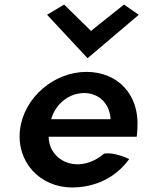

<svg xmlns="http://www.w3.org/2000/svg" viewBox="-20 -811 635 844"><path d="M187 -746 365 -555 590 -746 525 -791 380 -675 262 -791ZM194 -210H581C582 -222 584 -234 584 -246C594 -395 498 -495 360 -495C217 -495 85 -382 68 -241C51 -101 154 13 297 13C397 13 488 -29 548 -112C528 -121 478 -142 438 -136C397 -101 354 -87 313 -89C243 -93 194 -146 194 -210ZM466 -287H205C222 -349 279 -402 350 -402C417 -402 463 -353 466 -287Z"/></svg>

Font: Bluebird
Style: Obl
Weight: 400
Designer: Jasper
Foundry: Cannot Into Space Fonts
Version: Version 0.98